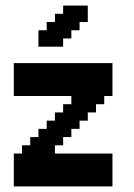

<svg xmlns="http://www.w3.org/2000/svg" viewBox="-20 -667 481 687"><path d="M29.4 -441.2H58.8V-411.8H29.4ZM58.8 -441.2H88.2V-411.8H58.8ZM88.2 -441.2H117.6V-411.8H88.2ZM117.6 -441.2H147.1V-411.8H117.6ZM147.1 -441.2H176.5V-411.8H147.1ZM176.5 -441.2H205.9V-411.8H176.5ZM205.9 -441.2H235.3V-411.8H205.9ZM235.3 -441.2H264.7V-411.8H235.3ZM264.7 -441.2H294.1V-411.8H264.7ZM294.1 -441.2H323.5V-411.8H294.1ZM323.5 -441.2H352.9V-411.8H323.5ZM323.5 -411.8H352.9V-382.4H323.5ZM352.9 -441.2H382.4V-411.8H352.9ZM352.9 -411.8H382.4V-382.4H352.9ZM352.9 -382.4H382.4V-352.9H352.9ZM352.9 -352.9H382.4V-323.5H352.9ZM323.5 -352.9H352.9V-323.5H323.5ZM294.1 -352.9H323.5V-323.5H294.1ZM264.7 -352.9H294.1V-323.5H264.7ZM235.3 -352.9H264.7V-323.5H235.3ZM205.9 -352.9H235.3V-323.5H205.9ZM176.5 -352.9H205.9V-323.5H176.5ZM147.1 -352.9H176.5V-323.5H147.1ZM117.6 -352.9H147.1V-323.5H117.6ZM88.2 -352.9H117.6V-323.5H88.2ZM58.8 -352.9H88.2V-323.5H58.8ZM29.4 -352.9H58.8V-323.5H29.4ZM29.4 -382.4H58.8V-352.9H29.4ZM29.4 -411.8H58.8V-382.4H29.4ZM58.8 -411.8H88.2V-382.4H58.8ZM88.2 -411.8H117.6V-382.4H88.2ZM117.6 -411.8H147.1V-382.4H117.6ZM147.1 -411.8H176.5V-382.4H147.1ZM176.5 -411.8H205.9V-382.4H176.5ZM205.9 -411.8H235.3V-382.4H205.9ZM235.3 -411.8H264.7V-382.4H235.3ZM264.7 -382.4H294.1V-352.9H264.7ZM294.1 -382.4H323.5V-352.9H294.1ZM323.5 -382.4H352.9V-352.9H323.5ZM294.1 -411.8H323.5V-382.4H294.1ZM264.7 -411.8H294.1V-382.4H264.7ZM205.9 -382.4H235.3V-352.9H205.9ZM176.5 -382.4H205.9V-352.9H176.5ZM147.1 -382.4H176.5V-352.9H147.1ZM117.6 -382.4H147.1V-352.9H117.6ZM88.2 -382.4H117.6V-352.9H88.2ZM58.8 -382.4H88.2V-352.9H58.8ZM235.3 -382.4H264.7V-352.9H235.3ZM323.5 -323.5H352.9V-294.1H323.5ZM294.1 -323.5H323.5V-294.1H294.1ZM264.7 -323.5H294.1V-294.1H264.7ZM235.3 -323.5H264.7V-294.1H235.3ZM235.3 -294.1H264.7V-264.7H235.3ZM205.9 -294.1H235.3V-264.7H205.9ZM264.7 -294.1H294.1V-264.7H264.7ZM294.1 -294.1H323.5V-264.7H294.1ZM264.7 -264.7H294.1V-235.3H264.7ZM235.3 -264.7H264.7V-235.3H235.3ZM205.9 -264.7H235.3V-235.3H205.9ZM176.5 -264.7H205.9V-235.3H176.5ZM147.1 -235.3H176.5V-205.9H147.1ZM176.5 -235.3H205.9V-205.9H176.5ZM205.9 -235.3H235.3V-205.9H205.9ZM235.3 -235.3H264.7V-205.9H235.3ZM58.8 -147.1H88.2V-117.6H58.8ZM88.2 -147.1H117.6V-117.6H88.2ZM117.6 -147.1H147.1V-117.6H117.6ZM147.1 -147.1H176.5V-117.6H147.1ZM147.1 -176.5H176.5V-147.1H147.1ZM176.5 -176.5H205.9V-147.1H176.5ZM176.5 -205.9H205.9V-176.5H176.5ZM205.9 -205.9H235.3V-176.5H205.9ZM147.1 -205.9H176.5V-176.5H147.1ZM117.6 -205.9H147.1V-176.5H117.6ZM117.6 -176.5H147.1V-147.1H117.6ZM88.2 -176.5H117.6V-147.1H88.2ZM29.4 -117.6H58.8V-88.2H29.4ZM58.8 -117.6H88.2V-88.2H58.8ZM88.2 -117.6H117.6V-88.2H88.2ZM117.6 -117.6H147.1V-88.2H117.6ZM147.1 -117.6H176.5V-88.2H147.1ZM176.5 -117.6H205.9V-88.2H176.5ZM205.9 -117.6H235.3V-88.2H205.9ZM235.3 -117.6H264.7V-88.2H235.3ZM264.7 -117.6H294.1V-88.2H264.7ZM294.1 -117.6H323.5V-88.2H294.1ZM323.5 -117.6H352.9V-88.2H323.5ZM352.9 -117.6H382.4V-88.2H352.9ZM352.9 -88.2H382.4V-58.8H352.9ZM352.9 -58.8H382.4V-29.4H352.9ZM352.9 -29.4H382.4V0H352.9ZM323.5 -29.4H352.9V0H323.5ZM294.1 -29.4H323.5V0H294.1ZM264.7 -29.4H294.1V0H264.7ZM235.3 -29.4H264.7V0H235.3ZM205.9 -29.4H235.3V0H205.9ZM176.5 -29.4H205.9V0H176.5ZM147.1 -29.4H176.5V0H147.1ZM117.6 -29.4H147.1V0H117.6ZM88.2 -29.4H117.6V0H88.2ZM58.8 -29.4H88.2V0H58.8ZM58.8 -58.8H88.2V-29.4H58.8ZM29.4 -58.8H58.8V-29.4H29.4ZM29.4 -88.2H58.8V-58.8H29.4ZM29.4 -29.4H58.8V0H29.4ZM88.2 -58.8H117.6V-29.4H88.2ZM117.6 -58.8H147.1V-29.4H117.6ZM147.1 -58.8H176.5V-29.4H147.1ZM176.5 -58.8H205.9V-29.4H176.5ZM205.9 -58.8H235.3V-29.4H205.9ZM235.3 -58.8H264.7V-29.4H235.3ZM264.7 -58.8H294.1V-29.4H264.7ZM294.1 -58.8H323.5V-29.4H294.1ZM323.5 -58.8H352.9V-29.4H323.5ZM323.5 -88.2H352.9V-58.8H323.5ZM294.1 -88.2H323.5V-58.8H294.1ZM235.3 -88.2H264.7V-58.8H235.3ZM205.9 -88.2H235.3V-58.8H205.9ZM176.5 -88.2H205.9V-58.8H176.5ZM147.1 -88.2H176.5V-58.8H147.1ZM117.6 -88.2H147.1V-58.8H117.6ZM88.2 -88.2H117.6V-58.8H88.2ZM58.8 -88.2H88.2V-58.8H58.8ZM264.7 -88.2H294.1V-58.8H264.7ZM264.7 -617.6V-588.2H235.3V-617.6ZM264.7 -588.2V-558.8H235.3V-588.2ZM235.3 -588.2V-558.8H205.9V-588.2ZM235.3 -617.6V-588.2H205.9V-617.6ZM205.9 -588.2V-558.8H176.5V-588.2ZM205.9 -558.8V-529.4H176.5V-558.8ZM235.3 -558.8V-529.4H205.9V-558.8ZM176.5 -558.8V-529.4H147.1V-558.8ZM176.5 -529.4V-500H147.1V-529.4ZM205.9 -529.4V-500H176.5V-529.4ZM117.6 -529.4H147.1V-500H117.6ZM117.6 -558.8H147.1V-529.4H117.6ZM147.1 -588.2H176.5V-558.8H147.1ZM176.5 -617.6H205.9V-588.2H176.5ZM205.9 -647.1H235.3V-617.6H205.9ZM235.3 -647.1H264.7V-617.6H235.3ZM264.7 -647.1H294.1V-617.6H264.7ZM264.7 -617.6H294.1V-588.2H264.7Z"/></svg>

Font: Jersey 20
Style: Regular
Weight: 400
Designer: Sarah Cadigan-Fried
Version: Version 1.000; ttfautohint (v1.8.4.7-5d5b)